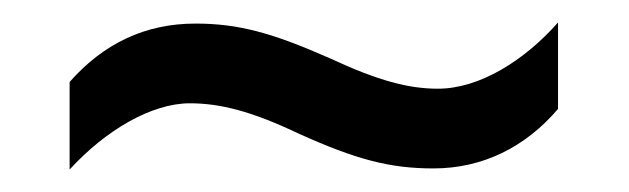

<svg xmlns="http://www.w3.org/2000/svg" viewBox="-20 -438 560 171"><path d="M246 -319C297 -296 327 -288 366 -288C410 -288 448 -307 477 -341V-418C447 -384 407 -359 370 -359C344 -359 317 -366 274 -386C222 -409 192 -417 154 -417C109 -417 72 -399 42 -365V-287C74 -322 115 -346 149 -346C176 -346 204 -339 246 -319Z"/></svg>

Font: Noto Sans Ethiopic SemiCondensed
Style: Regular
Weight: 400
Width: 4
Designer: Monotype Design Team
Foundry: Monotype Imaging Inc.
Version: Version 2.102